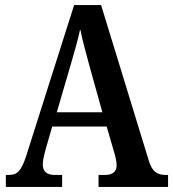

<svg xmlns="http://www.w3.org/2000/svg" viewBox="-20 -734 680 754"><path d="M3 0H224V-47H195C161 -47 148 -63 148 -89C148 -106 155 -131 159 -147L185 -237H399L428 -137C433 -121 438 -100 438 -85C438 -59 421 -47 393 -47H367V0H640V-47H631C597 -47 578 -60 565 -101L377 -714H271L83 -122C63 -60 46 -47 15 -47H3ZM203 -293 260 -488C274 -535 286 -579 295 -620C303 -578 316 -533 330 -480L382 -293Z"/></svg>

Font: Noto Serif Ethiopic Condensed SemiBold
Style: Regular
Weight: 600
Width: 3
Designer: Monotype Design Team
Foundry: Monotype Imaging Inc.
Version: Version 2.102